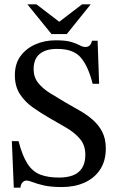

<svg xmlns="http://www.w3.org/2000/svg" viewBox="-20 -856 544 891"><path d="M75 15H44L35 -201H66Q84 -132 108 -95.5Q132 -59 167.5 -45.5Q203 -32 254 -32Q292 -32 319 -42.5Q346 -53 361 -76.5Q376 -100 376 -138Q376 -182 351.5 -211Q327 -240 289 -262.5Q251 -285 210 -308Q170 -331 133 -357Q96 -383 72.5 -419Q49 -455 49 -507Q49 -560 75 -595.5Q101 -631 144 -650Q187 -669 239 -669Q285 -669 310 -661.5Q335 -654 349.5 -646Q364 -638 376 -638Q388 -638 395.5 -644.5Q403 -651 407 -667H433L440 -467H410Q389 -550 354 -590Q319 -630 243 -629Q192 -629 164 -605.5Q136 -582 136 -535Q136 -498 157 -471.5Q178 -445 212 -424Q246 -403 283 -381Q316 -362 349.5 -343Q383 -324 410.5 -300Q438 -276 454.5 -244Q471 -212 471 -167Q471 -109 444.5 -69Q418 -29 372 -8.5Q326 12 268 12Q216 12 183.5 4.5Q151 -3 132.5 -10.5Q114 -18 102 -18Q92 -18 84 -9Q76 0 75 15ZM290 -698H219L107 -836H149L255 -755L361 -836H401Z"/></svg>

Font: STIX Two Text
Style: Regular
Weight: 400
Designer: Ross Mills, John Hudson & Paul Hanslow, Tiro Typeworks Ltd; with prior portions MicroPress Inc., and Coen Hoffman.
Foundry: Tiro Typeworks Ltd
Version: Version 2.13 b171